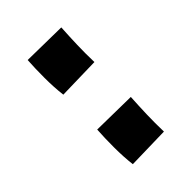

<svg xmlns="http://www.w3.org/2000/svg" viewBox="-136 -475 537 537"><g transform="rotate(-45 133.0 -206.0)"><path d="M71 1Q67 -32 67 -69.5Q67 -107 69 -138L200 -136Q198 -102 197 -69.5Q196 -37 197 -2ZM71 -274Q67 -307 67 -344.5Q67 -382 69 -413L200 -411Q198 -377 197 -344.5Q196 -312 197 -277Z"/></g></svg>

Font: Marhey Light
Style: Regular
Weight: 400
Version: Version 1.000